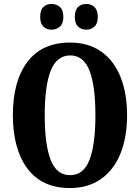

<svg xmlns="http://www.w3.org/2000/svg" viewBox="-20 -940 707 970"><path d="M45 -359Q45 -530 118.5 -627.5Q192 -725 335 -725Q426 -725 490.5 -680Q555 -635 588.5 -552Q622 -469 622 -358Q622 -247 588.5 -164Q555 -81 490 -35.5Q425 10 334 10Q192 10 118.5 -88.5Q45 -187 45 -359ZM462 -358Q462 -507 432 -583.5Q402 -660 335 -660Q267 -660 236.5 -583.5Q206 -507 206 -358Q206 -209 236 -132Q266 -55 334 -55Q402 -55 432 -132Q462 -209 462 -358ZM183 -854Q183 -889 199 -904.5Q215 -920 240 -920Q266 -920 283 -904.5Q300 -889 300 -854Q300 -821 282.5 -805.5Q265 -790 240 -790Q216 -790 199.5 -805.5Q183 -821 183 -854ZM358 -854Q358 -889 374 -904.5Q390 -920 417 -920Q441 -920 457.5 -904Q474 -888 474 -854Q474 -821 457 -805.5Q440 -790 417 -790Q391 -790 374.5 -805.5Q358 -821 358 -854Z"/></svg>

Font: Noto Serif CondExtraBold
Style: Regular
Weight: 800
Width: 3
Designer: Monotype Design Team
Foundry: Monotype Imaging Inc.
Version: Version 1.001